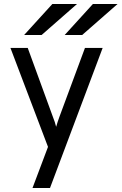

<svg xmlns="http://www.w3.org/2000/svg" viewBox="-20 -752 612 966"><path d="M143.5 194 221.5 -13 32.5 -511H119.5L246.5 -163Q252 -149.5 255.5 -138.5Q259 -127.5 262.5 -114Q266.5 -127.5 270 -138.5Q273.5 -149.5 278.5 -163L407.5 -511H496.5L231.5 194ZM305.5 -576 447.5 -732H571.5L393.5 -576ZM101.5 -576 243.5 -732H367.5L189.5 -576Z"/></svg>

Font: Undotted
Style: Regular
Weight: 400
Designer: Delve Withrington, Dave Bailey, Thomas Jockin
Foundry: Delve Fonts LLC
Version: Version 4.000